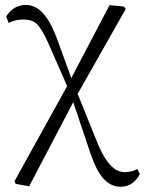

<svg xmlns="http://www.w3.org/2000/svg" viewBox="-20 -543 580 769"><path d="M530.3 133.8 540 154.3Q514.6 204.1 462.9 205.1Q406.2 205.1 369.1 135.7Q352.5 103.5 335 49.8L273.4 -133.8L96.7 203.1L43 193.4L38.1 182.6L249 -198.2L177.7 -360.4Q143.6 -439.5 117.2 -455.1Q100.6 -464.8 72.3 -464.8Q41 -464.8 14.6 -451.2L4.9 -477.5Q34.2 -522.5 83 -523.4Q145.5 -523.4 188.5 -434.6Q198.2 -414.1 208 -388.7L265.6 -230.5L418.9 -522.5L476.6 -516.6L483.4 -506.8L291 -167L368.2 24.4Q411.1 130.9 460.9 143.6Q470.7 146.5 480.5 146.5Q509.8 145.5 530.3 133.8Z"/></svg>

Font: GenYoMin JP Light
Style: Regular
Weight: 300
Version: Version 1.001;PS 1;hotconv 16.6.51;makeotf.lib2.5.65220 DEVE